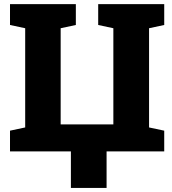

<svg xmlns="http://www.w3.org/2000/svg" viewBox="-20 -731 831 927"><path d="M322.3 176.3V0H28.3V-100.1L101.6 -115.7V-594.7L28.3 -610.4V-710.9H346.2V-610.4L272.9 -594.7V-130.4H527.3V-594.7L454.1 -610.4V-710.9H772.9V-610.4L699.7 -594.7V-115.7L772.9 -100.1V0H494.6V176.3Z"/></svg>

Font: Roboto Slab Black
Style: Regular
Weight: 900
Designer: Google
Version: Version 2.000; ttfautohint (v1.8.1.43-b0c9)